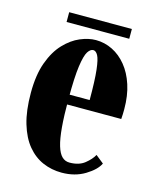

<svg xmlns="http://www.w3.org/2000/svg" viewBox="-97 -680 625 759"><g transform="rotate(15 215.0 -300.0)"><path d="M226.5 10Q185.5 10 149.5 -5.5Q113.5 -21 86.2 -53.8Q59 -86.5 43.5 -138.5Q28 -190.5 28 -263.5Q28 -337.5 46.8 -388.8Q65.5 -440 95.5 -471.5Q125.5 -503 159.2 -517.2Q193 -531.5 223 -531.5Q259 -531.5 291.2 -515.5Q323.5 -499.5 348.2 -469.2Q373 -439 387.2 -395.5Q401.5 -352 401.5 -296.5Q401.5 -286.5 401.2 -276.5Q401 -266.5 400 -256H171V-296H260Q260 -377 255.2 -418.8Q250.5 -460.5 242.2 -475.5Q234 -490.5 223 -490.5Q211.5 -490.5 201.2 -474.8Q191 -459 184.5 -413.5Q178 -368 178 -278Q178 -210 182 -163.5Q186 -117 194.5 -89Q203 -61 215.8 -48.8Q228.5 -36.5 246.5 -36.5Q285 -36.5 308.5 -55.2Q332 -74 342.5 -93.5L375.5 -67Q362.5 -39.5 321.8 -14.8Q281 10 226.5 10ZM92 -570.5V-610.5H348.5V-570.5Z"/></g></svg>

Font: Imbue Thin 10pt Black
Style: Regular
Weight: 900
Version: Version 1.102